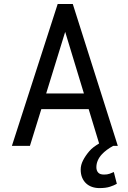

<svg xmlns="http://www.w3.org/2000/svg" viewBox="-20 -731 640 962"><path d="M344.7 -710.9H269L39.6 0H129.9L187 -184.1H424.3L476.6 -12.2Q461.9 -3.4 449.2 6.1Q436.5 15.6 426.8 27.3Q407.7 49.8 396 72.8Q384.3 95.7 384.3 118.7Q384.3 141.6 391.6 158.9Q398.9 176.3 411.6 188Q424.3 199.7 441.4 205.6Q458.5 211.4 478.5 211.4Q510.3 211.4 531 204.6Q551.8 197.8 565.4 189.9L550.3 130.9Q542.5 134.8 529.5 139.4Q516.6 144 501 143.6Q480.5 143.6 471.7 133.5Q462.9 123.5 462.9 106.9Q462.9 89.4 470 73Q477.1 56.6 490.2 42.5Q501 30.8 515.4 20Q529.8 9.3 546.9 0H570.3ZM211.4 -262.7 306.6 -571.3 400.4 -262.7Z"/></svg>

Font: Roboto Mono
Style: Regular
Weight: 400
Monospace: yes
Designer: Google
Version: Version 3.000